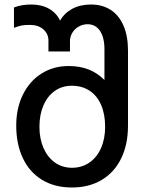

<svg xmlns="http://www.w3.org/2000/svg" viewBox="-20 -814 640 852"><path d="M52 -256.5Q52 -333.5 81.5 -393.8Q111 -454 164 -487.5Q217 -521 284.5 -521Q334 -521 373 -505.8Q412 -490.5 443.5 -459V-594.5Q443.5 -648 423.5 -677.2Q403.5 -706.5 368.5 -706.5Q347.5 -706.5 329.5 -696.2Q311.5 -686 301 -668.8Q290.5 -651.5 290.5 -631V-585.5H195V-633Q195 -664 172.2 -683.8Q149.5 -703.5 113.5 -703.5Q90.5 -703.5 76.5 -701Q62.5 -698.5 42 -690.5V-781Q76.5 -794 118.5 -794Q165 -794 198 -775Q231 -756 246.5 -722.5Q265.5 -756 300.8 -775Q336 -794 383.5 -794Q434 -794 471 -770.2Q508 -746.5 528 -700.2Q548 -654 548 -589V-257Q548 -172.5 517.5 -110.5Q487 -48.5 430.8 -15.2Q374.5 18 299.5 18Q221 18 165.2 -16.8Q109.5 -51.5 80.8 -113.5Q52 -175.5 52 -256.5ZM446.5 -251.5Q446.5 -307 428.8 -348.2Q411 -389.5 377.5 -411.5Q344 -433.5 298.5 -433.5Q256 -433.5 223.5 -410.8Q191 -388 173 -346.8Q155 -305.5 155 -251.5Q155 -198 173.2 -156.8Q191.5 -115.5 224.2 -92.5Q257 -69.5 299.5 -69.5Q343 -69.5 376.5 -92.5Q410 -115.5 428.2 -156.8Q446.5 -198 446.5 -251.5Z"/></svg>

Font: JuliaMono Medium
Style: Regular
Weight: 500
Monospace: yes
Designer: cormullion
Foundry: corm
Version: Version 0.054; ttfautohint (v1.8.4)